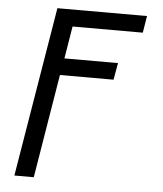

<svg xmlns="http://www.w3.org/2000/svg" viewBox="-53 -566 705 828"><g transform="rotate(5 300.0 -152.5)"><path d="M40 215 162 -520H550L538 -447H234L211 -307H443L430 -234H198L124 215Z"/></g></svg>

Font: Iosevka Aile Oblique
Style: Regular
Weight: 400
Italic angle: -9°
Designer: Belleve Invis
Foundry: Belleve Invis
Version: Version 31.1.0; ttfautohint (v1.8.4)